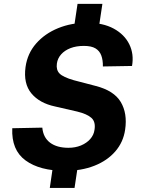

<svg xmlns="http://www.w3.org/2000/svg" viewBox="-20 -846 706 962"><path d="M306 10Q179.5 10 108 -42.2Q36.5 -94.5 41.5 -203.5L192 -206.5Q196.5 -157 230.8 -131.2Q265 -105.5 323 -105.5Q357.5 -105.5 385.8 -117.2Q414 -129 432 -149.2Q450 -169.5 453.5 -195.5Q460 -235.5 438.2 -255.2Q416.5 -275 367 -287L256 -312.5Q178 -329 137.2 -378.2Q96.5 -427.5 108 -510.5Q117.5 -578.5 161.2 -628.2Q205 -678 271.5 -705Q338 -732 416 -732Q495.5 -732 549.5 -702.8Q603.5 -673.5 627.8 -624.2Q652 -575 641.5 -515.5L495.5 -513Q496 -545 487.5 -568Q479 -591 458.5 -603.5Q438 -616 400.5 -616Q362 -616 333 -604.8Q304 -593.5 286.2 -573.5Q268.5 -553.5 265 -527.5Q260.5 -496 278.2 -477.8Q296 -459.5 350 -444L459 -415.5Q551 -392 585 -335Q619 -278 607 -196.5Q598 -134 557.8 -87.5Q517.5 -41 452.8 -15.5Q388 10 306 10ZM229.5 95.5 248.5 -34.5H373L353.5 95.5ZM349 -696.5 368.5 -826.5H493L473.5 -696.5Z"/></svg>

Font: Public Sans Thin
Style: Bold Italic
Weight: 700
Italic angle: -8°
Version: Version 2.001